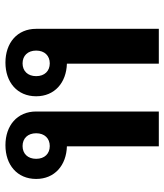

<svg xmlns="http://www.w3.org/2000/svg" viewBox="31 -623 604 706"><g transform="rotate(90 333.0 -270.0)"><path d="M514 12C586 12 638 -31 638 -101C638 -169 588 -212 518 -214V-552H390V-101C390 -31 442 12 514 12ZM517 -51C489 -51 470 -70 470 -101C470 -132 489 -151 517 -151C545 -151 564 -132 564 -101C564 -70 545 -51 517 -51ZM210 12C282 12 334 -31 334 -101C334 -169 284 -212 214 -214V-552H86V-101C86 -31 138 12 210 12ZM213 -51C185 -51 166 -70 166 -101C166 -132 185 -151 213 -151C241 -151 260 -132 260 -101C260 -70 241 -51 213 -51Z"/></g></svg>

Font: IBM Plex Thai Looped SemiBold
Style: Regular
Weight: 600
Designer: Mike Abbink, Paul van der Laan, Pieter van Rosmalen, Ben Mitchell, Mark Frömberg
Foundry: Bold Monday
Version: Version 1.0